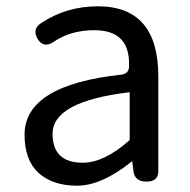

<svg xmlns="http://www.w3.org/2000/svg" viewBox="-20 -577 604 610"><path d="M291 -557Q483 -557 483 -334V-33Q483 0 445.5 0Q408 0 404 -33L400 -65Q303 13 225 13Q147 13 102 -28Q58 -69 58 -149Q58 -307 367 -340Q392 -344 390 -371Q392 -481 280 -481Q203 -481 149 -443Q117 -423 99 -454.5Q81 -486 113 -505Q192 -557 291 -557ZM392 -284Q147 -255 147 -152Q147 -60 243 -60Q311 -60 392 -132Z"/></svg>

Font: Raw Maruko Gothic CJK TC
Style: Regular
Weight: 400
Version: Version 1.001